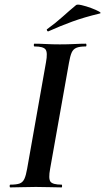

<svg xmlns="http://www.w3.org/2000/svg" viewBox="-20 -815 457 835"><path d="M25 0Q22 0 22 -6Q22 -12 25 -12Q52 -12 65.5 -17Q79 -22 86 -37Q93 -52 98 -81L180 -544Q188 -587 178 -600Q168 -613 130 -613Q127 -613 127 -619Q127 -625 130 -625Q153 -625 181 -623.5Q209 -622 240 -622Q275 -622 303 -623.5Q331 -625 353 -625Q356 -625 356 -619Q356 -613 353 -613Q326 -613 312 -607Q298 -601 291.5 -586Q285 -571 280 -542L198 -81Q190 -38 199.5 -25Q209 -12 248 -12Q250 -12 250 -6Q250 0 248 0Q226 0 198 -1Q170 -2 136 -2Q105 -2 76.5 -1Q48 0 25 0ZM191 -679Q187 -677 184.5 -682.5Q182 -688 186 -689Q222 -715 252 -742Q282 -769 311 -793Q316 -797 335.5 -792.5Q355 -788 376.5 -780Q398 -772 410.5 -765Q423 -758 413 -756Q346 -740 294 -721Q242 -702 191 -679Z"/></svg>

Font: Cormorant Light
Style: Bold Italic
Weight: 700
Italic angle: -10°
Version: Version 4.000